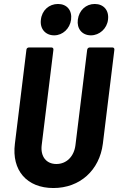

<svg xmlns="http://www.w3.org/2000/svg" viewBox="-20 -939 596 967"><path d="M253 -761C296 -761 332 -795 338 -840C344 -887 317 -919 272 -919C227 -919 191 -887 186 -840C180 -795 208 -761 253 -761ZM438 -761C481 -761 519 -795 524 -840C530 -887 502 -919 457 -919C413 -919 378 -887 372 -840C366 -795 393 -761 438 -761ZM249 8C382 8 481 -81 498 -215L556 -688C557 -695 553 -700 546 -700H432C425 -700 420 -695 419 -688L360 -208C353 -151 315 -113 264 -113C213 -113 183 -151 190 -208L249 -688C250 -695 246 -700 239 -700H126C119 -700 113 -695 113 -688L55 -215C38 -81 115 8 249 8Z"/></svg>

Font: Barlow Semi Condensed
Style: Bold Italic
Weight: 700
Width: 4
Italic angle: -7°
Designer: Jeremy Tribby
Foundry: Tribby Type
Version: Version 1.422;hotconv 1.0.109;makeotfexe 2.5.65596